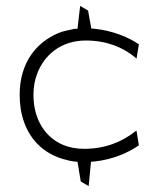

<svg xmlns="http://www.w3.org/2000/svg" viewBox="-20 -543 539 654"><path d="M47 -220C47 -186 52 -155 62 -127C85 -62 136 -13 212 3L214 4H215C217 4 223 6 232 7L244 8L255 75L282 91L290 8L302 7C361 1 414 -21 453 -48L445 -98L440 -95C396 -60 338 -36 267 -36C242 -36 218 -40 196 -49C135 -74 94 -135 94 -220C94 -246 98 -270 107 -293C131 -356 188 -405 272 -405C343 -405 399 -382 441 -347L445 -343L453 -392C415 -418 361 -439 302 -445L291 -446L280 -507L253 -523L244 -445H235C215 -440 196 -438 178 -430C103 -398 47 -329 47 -220Z"/></svg>

Font: Charger Sport
Style: HL
Weight: 100
Designer: Jasper
Foundry: Cannot Into Space Fonts
Version: Version 1.1